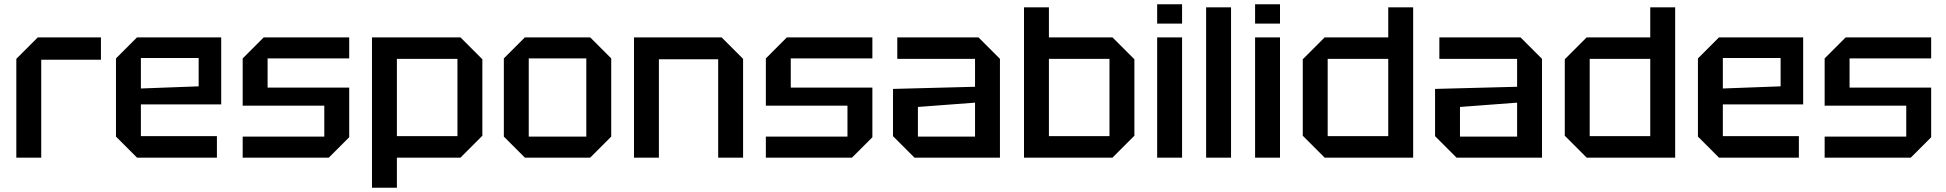

<svg xmlns="http://www.w3.org/2000/svg" viewBox="-20 -734 9062 894"><path d="M56 0V-460L156 -560H450V-456H172V0Z M520 -98V-462L618 -560H1010V-248H636V-100H990V0H618ZM636 -322 905 -332V-464H636Z M1110 0V-98H1490V-242H1110V-462L1208 -560H1606V-462H1226V-326H1606V-95L1511 0Z M1712 140V-560H2124L2226 -458V-102L2124 0H1828V140ZM2110 -460H1828V-100H2110Z M2326 -98V-462L2424 -560H2728L2826 -462V-98L2728 0H2424ZM2442 -98H2710V-462H2442Z M2932 0V-560H3340L3440 -460V0H3324V-458H3048V0Z M3546 0V-98H3926V-242H3546V-462L3644 -560H4042V-462H3662V-326H4042V-95L3947 0Z M4138 -100V-320L4520 -330V-460H4158V-560H4536L4636 -460V0H4238ZM4254 -236V-98H4520V-256Z M4748 0V-700H4864V-560H5160L5262 -458V-102L5160 0ZM4864 -100H5146V-460H4864Z M5368 0V-560H5484V0ZM5368 -624V-714H5484V-624Z M5596 0V-700H5712V0Z M5824 0V-560H5940V0ZM5824 -624V-714H5940V-624Z M6560 -700V0H6148L6046 -102V-458L6148 -560H6444V-700ZM6162 -100H6444V-460H6162Z M6662 -100V-320L7044 -330V-460H6682V-560H7060L7160 -460V0H6762ZM6778 -236V-98H7044V-256Z M7780 -700V0H7368L7266 -102V-458L7368 -560H7664V-700ZM7382 -100H7664V-460H7382Z M7886 -98V-462L7984 -560H8376V-248H8002V-100H8356V0H7984ZM8002 -322 8271 -332V-464H8002Z M8476 0V-98H8856V-242H8476V-462L8574 -560H8972V-462H8592V-326H8972V-95L8877 0Z"/></svg>

Font: Tektur Medium
Style: Regular
Weight: 500
Designer: Adam Jagosz
Foundry: Adam Jagosz
Version: Version 1.005;gftools[0.9.30]